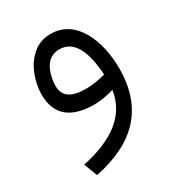

<svg xmlns="http://www.w3.org/2000/svg" viewBox="-149 -438 735 795"><g transform="rotate(-30 218.5 -40.5)"><path d="M385.3 -76.2C385.3 -205.1 334 -342.3 209.5 -342.3C175.8 -342.3 147.5 -332 124 -312C100.6 -292 83 -266.6 70.8 -235.8C58.6 -205.1 52.2 -174.3 52.2 -142.6C52.2 -44.4 112.3 2 223.1 2C252.4 2 289.1 -5.4 315.9 -13.7C299.8 96.2 214.4 163.6 60.1 196.3L84.5 260.3C281.7 220.7 385.3 111.8 385.3 -76.2ZM225.6 -71.8C157.7 -71.8 120.1 -92.3 120.1 -145.5C120.1 -162.1 123 -180.2 128.4 -199.2C139.2 -237.8 164.1 -269 209 -269C282.7 -269 312 -189.9 317.9 -85.9C288.1 -77.6 255.4 -71.8 225.6 -71.8Z"/></g></svg>

Font: Vazirmatn Light
Style: Regular
Weight: 300
Designer: Saber Rastikerdar
Foundry: Saber Rastikerdar
Version: Version 33.003